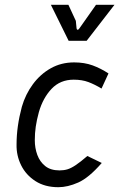

<svg xmlns="http://www.w3.org/2000/svg" viewBox="-20 -770 497 800"><path d="M223 10Q167 10 127.5 -15.5Q88 -41 68 -81.5Q48 -122 49 -168Q49 -206 54.5 -245Q60 -284 71 -325Q86 -377 117 -419Q148 -461 191.5 -485.5Q235 -510 289 -510Q332 -510 366 -497.5Q400 -485 432 -464L403 -401Q375 -418 348.5 -428Q322 -438 287 -438Q231 -438 195 -400Q159 -362 142 -303Q133 -270 129 -242.5Q125 -215 125 -186Q125 -153 135.5 -124.5Q146 -96 168.5 -78Q191 -60 228 -60Q246 -60 261 -64.5Q276 -69 295.5 -82Q315 -95 344 -120L404 -91Q350 -29 306 -9.5Q262 10 223 10ZM266 -600 192 -750H265L296 -683L299 -652Q300 -646 303.5 -646Q307 -646 311 -652L380 -750H457L341 -600Z"/></svg>

Font: Finlandica
Style: Italic
Weight: 400
Italic angle: -8°
Designer: Niklas Ekholm, Juho Hiilivirta, Jaakko Suomalainen
Foundry: Helsinki Type Studio
Version: Version 1.064